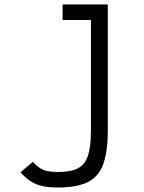

<svg xmlns="http://www.w3.org/2000/svg" viewBox="-20 -638 640 854"><path d="M238 196Q198 196 169 189.8Q140 183.5 117.2 168.8Q94.5 154 71 128.5L126 82Q142.5 99.5 157.2 109.2Q172 119 191 123Q210 127 238 127Q295 127 326.8 110.5Q358.5 94 371.5 53.8Q384.5 13.5 384.5 -58.5V-549H258.5V-618H459.5V-58.5Q459.5 36.5 439 92.5Q418.5 148.5 370 172.2Q321.5 196 238 196Z"/></svg>

Font: Victor Mono Thin
Style: Regular
Weight: 100
Monospace: yes
Designer: Rune Bjørnerås
Version: Version 1.561;gftools[0.9.30]